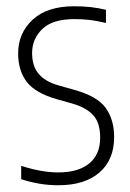

<svg xmlns="http://www.w3.org/2000/svg" viewBox="-20 -568 406 598"><path d="M161.5 9Q131 9 102 4Q73 -1 46 -10V-51.5Q109.5 -31 161.5 -31Q224 -31 258 -59Q292 -87 292 -139Q292 -186 269.8 -209.8Q247.5 -233.5 205 -245.5L157 -259Q90 -278 63.2 -313.2Q36.5 -348.5 36.5 -401.5Q36.5 -465 81.8 -506.8Q127 -548.5 211 -548.5Q239.5 -548.5 263.2 -545.8Q287 -543 310 -537.5V-496.5Q283 -503 260.2 -505.8Q237.5 -508.5 211.5 -508.5Q144 -508.5 112 -477.8Q80 -447 80 -403Q80 -362 100.5 -337.8Q121 -313.5 164 -301.5L212 -288Q283.5 -268 309.5 -231.5Q335.5 -195 335.5 -141Q335.5 -70.5 289.8 -30.8Q244 9 161.5 9Z"/></svg>

Font: Encode Sans Condensed Condensed ExtraLight
Style: Regular
Weight: 200
Width: 3
Designer: Multiple Designers
Foundry: Impallari Type
Version: Version 3.000; ttfautohint (v1.8.3) -l 8 -r 50 -G 200 -x 14 